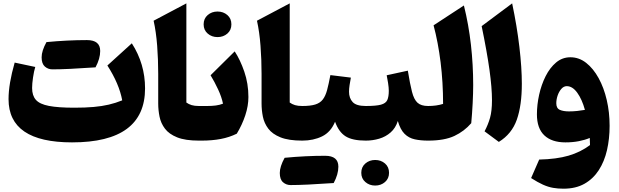

<svg xmlns="http://www.w3.org/2000/svg" viewBox="-20 -851 3745 1162"><path d="M719.7 -243.7Q701.2 -343.8 629.9 -454.6L777.8 -588.9Q857.9 -464.4 857.9 -315.9Q857.9 10.7 416 10.7Q31.7 10.7 31.7 -251Q31.7 -342.8 68.8 -472.2L193.4 -445.8Q185.5 -420.4 179.9 -382.3Q174.3 -344.2 174.3 -318.4Q174.3 -272.5 197.3 -246.6Q220.2 -220.7 276.1 -210Q332 -199.2 429.7 -199.2Q495.6 -199.2 546.1 -203.6Q596.7 -208 638.4 -217.8Q680.2 -227.5 719.7 -243.7ZM558.1 -443.4Q383.3 -431.2 297.4 -431.2Q271 -431.2 251.5 -448.2Q231.9 -465.3 231.9 -504.2Q231.9 -543 261.2 -596.2Q388.2 -608.4 506.3 -608.4Q586.4 -608.4 586.4 -542.5Q586.4 -496.1 558.1 -443.4Z M1107.9 -830.6V-230.5Q1122.1 -220.2 1139.9 -214.8Q1157.7 -209.5 1183.6 -209.5H1184.1V0H1183.6Q1101.1 0 1052 -19.8Q1002.9 -39.6 978.3 -72.3Q953.6 -105 945.6 -144.8Q937.5 -184.6 937.5 -224.1V-404.3Q937.5 -490.7 931.2 -574.2Q924.8 -657.7 909.7 -725.6Z M1212.4 -703.6Q1212.4 -738.8 1237.1 -760Q1261.7 -781.2 1296.4 -781.2Q1331.5 -781.2 1356 -760Q1380.4 -738.8 1380.4 -703.6Q1380.4 -668.9 1356 -647.7Q1331.5 -626.5 1296.4 -626.5Q1261.7 -626.5 1237.1 -647.7Q1212.4 -668.9 1212.4 -703.6ZM1184.1 0Q1173.3 0 1167.7 -8.3Q1162.1 -16.6 1162.1 -39.6V-170.4Q1162.1 -193.4 1167.7 -201.4Q1173.3 -209.5 1184.1 -209.5H1233.9Q1262.7 -209.5 1286.4 -212.6Q1310.1 -215.8 1329.6 -223.6Q1321.3 -264.2 1300 -309.8Q1278.8 -355.5 1254.4 -395.5L1400.4 -540Q1433.6 -489.7 1458.5 -417.5Q1483.4 -345.2 1483.4 -263.7Q1483.4 -210.4 1464.4 -152.8Q1445.3 -95.2 1413.1 -42Q1368.7 -20 1316.2 -10Q1263.7 0 1200.7 0Z M1733.4 -830.6V-230.5Q1747.6 -220.2 1765.4 -214.8Q1783.2 -209.5 1809.1 -209.5H1809.6V0H1809.1Q1726.6 0 1677.5 -19.8Q1628.4 -39.6 1603.8 -72.3Q1579.1 -105 1571 -144.8Q1563 -184.6 1563 -224.1V-404.3Q1563 -490.7 1556.6 -574.2Q1550.3 -657.7 1535.2 -725.6Z M1999.5 256.8Q1824.7 269 1738.8 269Q1712.4 269 1692.9 252Q1673.3 234.9 1673.3 196Q1673.3 157.2 1702.6 104Q1829.6 91.8 1947.8 91.8Q2027.8 91.8 2027.8 157.7Q2027.8 204.1 1999.5 256.8ZM1809.6 0Q1798.8 0 1793.2 -8.3Q1787.6 -16.6 1787.6 -39.6V-170.4Q1787.6 -193.4 1793.2 -201.4Q1798.8 -209.5 1809.6 -209.5Q1858.9 -209.5 1887.9 -218.5Q1917 -227.5 1933.3 -248.5Q1949.7 -269.5 1959.5 -305.7Q1969.2 -341.8 1979.5 -396.5L2103.5 -381.3Q2099.1 -357.9 2095.7 -336.2Q2092.3 -314.5 2092.3 -295.9Q2092.3 -257.3 2114.3 -233.4Q2136.2 -209.5 2193.8 -209.5H2194.3V0H2193.8Q2113.3 0 2071.8 -25.9Q2030.3 -51.8 2007.8 -114.3Q1981.9 -51.3 1929.2 -25.6Q1876.5 0 1809.6 0Z M2194.3 0Q2183.6 0 2178 -8.3Q2172.4 -16.6 2172.4 -39.6V-170.4Q2172.4 -193.4 2178 -201.4Q2183.6 -209.5 2194.3 -209.5Q2255.9 -209.5 2285.4 -217.5Q2314.9 -225.6 2324 -245.6Q2333 -265.6 2333 -301.8Q2333 -320.3 2328.6 -349.1Q2324.2 -377.9 2320.3 -395.5L2448.2 -423.3Q2461.4 -342.3 2473.4 -295.4Q2485.4 -248.5 2507.1 -229Q2528.8 -209.5 2570.8 -209.5H2571.3V0H2570.8Q2525.9 0 2490 -7.8Q2454.1 -15.6 2428.5 -41Q2402.8 -66.4 2387.7 -118.7Q2374 -75.7 2344.2 -49.6Q2314.5 -23.4 2275.1 -11.7Q2235.8 0 2194.3 0ZM2166.5 194.8Q2166.5 159.7 2191.2 138.4Q2215.8 117.2 2250.5 117.2Q2285.6 117.2 2310.1 138.4Q2334.5 159.7 2334.5 194.8Q2334.5 229.5 2310.1 250.7Q2285.6 272 2250.5 272Q2215.8 272 2191.2 250.7Q2166.5 229.5 2166.5 194.8Z M2787.6 -817.9Q2816.4 -702.1 2830.1 -580.3Q2843.8 -458.5 2843.8 -336.9Q2843.8 -287.6 2840.6 -225.8Q2837.4 -164.1 2832 -105.5Q2790 -56.6 2730 -28.3Q2669.9 0 2571.3 0Q2560.5 0 2554.9 -8.3Q2549.3 -16.6 2549.3 -39.6V-170.4Q2549.3 -193.4 2554.9 -201.4Q2560.5 -209.5 2571.3 -209.5Q2595.2 -209.5 2618.4 -212.6Q2641.6 -215.8 2661.6 -222.2Q2661.6 -353 2646.5 -474.4Q2631.3 -595.7 2604 -697.8Z M3079.6 -830.6Q3108.4 -693.8 3123.3 -567.6Q3138.2 -441.4 3138.2 -343.8Q3138.2 -213.4 3107.9 -127Q3077.6 -40.5 2999 7.8L2912.6 -56.2Q2934.1 -96.7 2945.8 -138.2Q2957.5 -179.7 2957.5 -244.6Q2957.5 -318.8 2942.4 -428Q2927.2 -537.1 2895 -692.9Z M3390.1 291Q3356.9 291 3327.4 285.9Q3297.9 280.8 3266.1 266.6Q3234.4 252.4 3194.3 226.6L3243.2 114.7Q3348.1 112.3 3420.9 91.1Q3493.7 69.8 3550.8 26.9Q3550.8 7.3 3549.3 -16.1Q3520.5 -3.9 3483.2 3.4Q3445.8 10.7 3401.9 10.7Q3319.3 10.7 3274.4 -31.7Q3229.5 -74.2 3229.5 -158.7Q3229.5 -216.8 3242.9 -277.6Q3256.3 -338.4 3282.2 -389.9Q3308.1 -441.4 3345.7 -472.9Q3383.3 -504.4 3432.1 -504.4Q3484.4 -504.4 3527.6 -470.5Q3570.8 -436.5 3602.8 -378.4Q3634.8 -320.3 3652.1 -245.8Q3669.4 -171.4 3669.4 -89.8Q3669.4 -11.2 3653.6 57.6Q3637.7 126.5 3603.8 179Q3569.8 231.4 3517.1 261.2Q3464.4 291 3390.1 291ZM3520 -186Q3502.4 -250 3473.6 -289.8Q3444.8 -329.6 3410.2 -329.6Q3391.6 -329.6 3377.2 -313Q3362.8 -296.4 3354.7 -272.5Q3346.7 -248.5 3346.7 -226.1Q3346.7 -195.8 3367.9 -186.3Q3389.2 -176.8 3423.8 -176.8Q3447.8 -176.8 3473.1 -179.4Q3498.5 -182.1 3520 -186Z"/></svg>

Font: Pinar DS4-ExtraBold
Style: Regular
Weight: 800
Designer: Amin Abedi
Version: Version 2.000